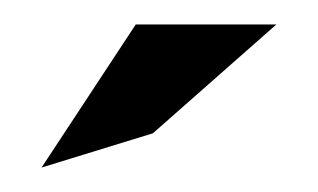

<svg xmlns="http://www.w3.org/2000/svg" viewBox="-20 -753 260 157"><path d="M14 -616 105 -644 206 -733H91Z"/></svg>

Font: Charger Sport
Style: DfBdNrw
Weight: 400
Designer: Jasper
Foundry: Cannot Into Space Fonts
Version: Version 1.1